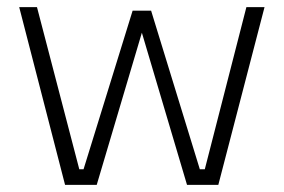

<svg xmlns="http://www.w3.org/2000/svg" viewBox="-20 -520 798 540"><path d="M34 -500H84L203 -44H215L353 -490H405L542 -44H556L673 -500H724L594 0H506L379 -428L252 0H163Z"/></svg>

Font: Cairo Light
Style: Regular
Weight: 300
Designer: Mohamed Gaber, the designers of Titillium
Foundry: Kief Type Foundry
Version: Version 2.009; ttfautohint (v1.5.33-1714) -l 8 -r 50 -G 200 